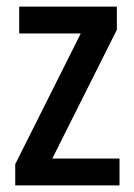

<svg xmlns="http://www.w3.org/2000/svg" viewBox="-20 -560 406 580"><path d="M341 0V-81H138L333 -470V-540H38V-459H224L26 -64V0Z"/></svg>

Font: Noto Sans Sinhala Condensed Medium
Style: Regular
Weight: 500
Width: 3
Designer: Jelle Bosma - Monotype Design Team
Foundry: Monotype Imaging Inc.
Version: Version 2.006